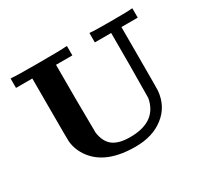

<svg xmlns="http://www.w3.org/2000/svg" viewBox="-142 -888 1170 1101"><g transform="rotate(-30 442.5 -337.5)"><path d="M570 -686Q583 -683 703 -683Q822 -683 836 -686H845V-624H737V-420Q737 -209 736 -204Q727 -104 653 -47Q580 11 465 11Q274 11 193 -95Q154 -146 148 -207Q147 -212 147 -421V-624H39V-686H51Q70 -683 226 -683Q380 -683 400 -686H412V-624H304V-405Q306 -177 306 -174Q315 -110 353 -81Q391 -52 466 -52Q641 -52 667 -195Q667 -198 669 -415V-624H561V-686Z"/></g></svg>

Font: KaTeX_Main
Style: Bold
Weight: 700
Version: Version